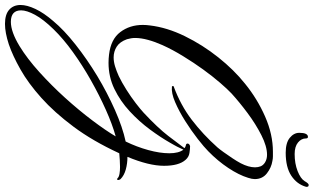

<svg xmlns="http://www.w3.org/2000/svg" viewBox="-298 -606 1228 751"><g transform="rotate(90 315.5 -231.0)"><path d="M34 363Q-3 363 -21.5 346.5Q-40 330 -40 302Q-40 277 -24.5 244Q-9 211 23 174Q58 132 115 87Q172 42 238 2Q303 -37 370.5 -67Q438 -97 494 -109Q515 -152 527.5 -197.5Q540 -243 540 -280Q540 -316 526 -335L514 -310Q511 -305 507.5 -298Q504 -291 499 -283Q478 -246 447 -204Q416 -162 376 -125Q336 -88 288.5 -65Q241 -42 186 -42Q178 -42 170 -42.5Q162 -43 154 -44Q94 -51 66 -88Q38 -125 38 -176Q38 -183 38.5 -190Q39 -197 40 -204Q48 -271 82 -340.5Q116 -410 165 -471.5Q214 -533 268 -576Q327 -624 396.5 -654.5Q466 -685 534 -685Q543 -685 552 -685Q561 -685 570 -683Q596 -679 618.5 -661.5Q641 -644 641 -614Q641 -603 636 -588Q625 -552 597.5 -510.5Q570 -469 532 -432Q516 -416 484 -391Q452 -366 414 -342Q376 -318 340 -302.5Q304 -287 279 -290Q277 -291 277 -294Q277 -297 279 -297Q352 -324 409 -367.5Q466 -411 517 -468Q524 -476 535.5 -492Q547 -508 559 -526Q571 -544 579 -559Q595 -590 595 -615Q595 -627 591 -637Q587 -647 576 -654Q563 -662 546 -662Q513 -662 469.5 -640Q426 -618 383 -586Q340 -554 306 -523Q289 -507 264 -478Q239 -449 212.5 -412.5Q186 -376 161 -335Q135 -293 117 -253Q104 -224 96.5 -196.5Q89 -169 89 -146Q89 -131 94 -114Q104 -86 123 -74Q142 -62 165 -62Q182 -62 200 -67.5Q218 -73 238 -82Q263 -94 291.5 -112Q320 -130 344 -148.5Q368 -167 381 -179Q441 -235 472 -275.5Q503 -316 520 -339Q517 -342 511 -344Q502 -345 502 -351Q502 -358 512 -361Q523 -361 539 -358.5Q555 -356 566 -343Q589 -317 589 -259Q589 -200 554 -116Q580 -116 603.5 -109.5Q627 -103 641 -89Q646 -82 644 -77.5Q642 -73 637 -78Q632 -83 620 -85Q608 -87 593 -87Q580 -87 565.5 -86Q551 -85 540 -84Q492 20 436 95Q380 170 323 221Q266 272 212 302.5Q158 333 114 348Q68 363 34 363ZM26 340Q65 340 121 306Q170 276 222.5 228.5Q275 181 323 128Q371 75 411 22Q451 -31 474 -70Q427 -57 370 -31.5Q313 -6 254.5 27Q196 60 144 97.5Q92 135 55 173Q16 213 -1.5 245.5Q-19 278 -19 300Q-19 340 26 340ZM538 -735Q499 -735 479.5 -751Q460 -767 460 -788Q460 -822 476 -822Q482 -822 482 -814Q482 -796 498 -783Q514 -770 543 -770Q580 -770 609.5 -781.5Q639 -793 649 -809Q658 -825 664 -825Q669 -825 670.5 -821.5Q672 -818 671 -814Q661 -779 628 -757Q595 -735 538 -735Z"/></g></svg>

Font: Birthstone Bounce
Style: Regular
Weight: 400
Designer: Robert E. Leuschke
Foundry: Rob Leuschke
Version: Version 1.010; ttfautohint (v1.8.3)